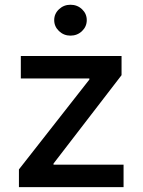

<svg xmlns="http://www.w3.org/2000/svg" viewBox="-20 -772 588 792"><path d="M58.1 0V-73.2L348.6 -443.8V-448.2H65.9V-541H481.4V-461.9L200.7 -97.2V-92.8H489.7V0ZM270.5 -625Q243.2 -625 223.4 -643.8Q203.6 -662.6 203.6 -689Q203.6 -715.3 223.4 -733.9Q243.2 -752.4 270.5 -752.4Q298.8 -752.4 318.4 -733.9Q337.9 -715.3 337.9 -689Q337.9 -662.6 318.4 -643.8Q298.8 -625 270.5 -625Z"/></svg>

Font: Inter 17pt Medium
Style: Regular
Weight: 500
Version: Version 4.001;git-66647c0bb